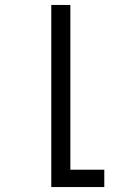

<svg xmlns="http://www.w3.org/2000/svg" viewBox="-20 -540 540 775"><path d="M187 215V-520H264V145H401V215Z"/></svg>

Font: Iosevka Fixed
Style: Regular
Weight: 400
Monospace: yes
Designer: Belleve Invis
Foundry: Belleve Invis
Version: Version 33.2.4